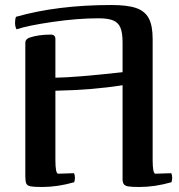

<svg xmlns="http://www.w3.org/2000/svg" viewBox="-20 -733 714 766"><path d="M373 -660Q411 -660 431.5 -651.5Q452 -643 460.5 -622.5Q469 -602 469 -564V-445Q280 -424 201 -423V-577Q201 -595 183 -595Q134 -595 98 -583Q81 -577 81 -562V-30Q81 -9 85 -0.5Q89 8 102.5 10.5Q116 13 148 13Q210 13 276 -6Q279 -15 279 -23Q279 -35 275 -42L212 -40Q201 -40 201 -95V-371Q350 -374 469 -393V-30Q468 -9 472.5 -0.5Q477 8 490.5 10.5Q504 13 536 13Q598 13 664 -6Q667 -15 667 -23Q667 -35 663 -42L600 -40Q589 -40 589 -95V-578Q589 -631 573.5 -660Q558 -689 523 -701Q488 -713 425 -713Q209 -713 44 -666Q40 -657 40 -642Q40 -627 46 -616Q90 -631 189.5 -645.5Q289 -660 373 -660Z"/></svg>

Font: Federant
Style: Regular
Weight: 400
Designer: Olexa M. Volochay, Alexei Vanyashin, Otto Ludwig Naegele
Foundry: Cyreal (www.cyreal.org)
Version: Version 1.011; ttfautohint (v1.4.1)